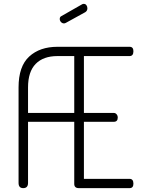

<svg xmlns="http://www.w3.org/2000/svg" viewBox="-20 -973 737 993"><path d="M76 -27V-521Q76 -630 131 -680.5Q186 -731 277 -731H650Q670 -731 670 -708Q670 -683 650 -683H414V-389H568Q577 -389 583 -382Q589 -375 589 -365Q589 -343 568 -343H414V-48H650Q670 -48 670 -23Q670 0 650 0H388Q364 0 364 -22V-343H125V-27Q125 0 100 0Q76 0 76 -27ZM125 -389H364V-683H277Q204 -683 164.5 -642.5Q125 -602 125 -521ZM289 -875Q289 -886 298 -890L405 -951Q409 -953 413 -953Q422 -953 427 -946Q432 -939 432 -930Q432 -917 421 -910L321 -855Q316 -852 311 -852Q302 -852 295.5 -859Q289 -866 289 -875Z"/></svg>

Font: Terminal Dosis
Style: Light
Weight: 300
Designer: EdgarTolentino, PabloImpallari, IginoMarini
Foundry: EdgarTolentino, PabloImpallari, IginoMarini
Version: Version 1.006